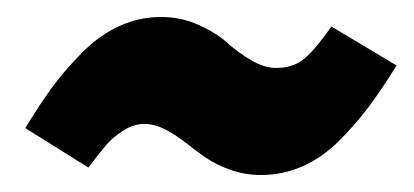

<svg xmlns="http://www.w3.org/2000/svg" viewBox="-20 -435 487 226"><path d="M287.1 -229Q268.6 -229 251.2 -235.1Q233.9 -241.2 221.4 -250Q209 -258.8 197.5 -267.8Q186 -276.9 173.8 -283Q161.6 -289.1 149.9 -289.1Q137.2 -289.1 125 -281.2Q112.8 -273.4 105.5 -264.9Q98.1 -256.3 84 -237.8L9.8 -284.2Q26.9 -312.5 42 -333Q57.1 -353.5 77.4 -373.8Q97.7 -394 120.8 -404.5Q144 -415 169.9 -415Q192.9 -415 213.6 -405.8Q234.4 -396.5 247.1 -385Q259.8 -373.5 275.4 -364.3Q291 -355 305.2 -355Q325.7 -355 338.9 -366.5Q352.1 -377.9 370.1 -403.8L446.8 -357.9Q429.2 -329.6 414.3 -309.6Q399.4 -289.6 379.4 -269.5Q359.4 -249.5 336.2 -239.3Q313 -229 287.1 -229Z"/></svg>

Font: Fira Sans Compressed ExtraBold
Style: Italic
Weight: 800
Width: 3
Italic angle: -8°
Designer: Carrois Corporate & Edenspiekermann AG
Foundry: Carrois Corporate GbR & Edenspiekermann AG
Version: Version 4.203;PS 004.203;hotconv 1.0.88;makeotf.lib2.5.64775